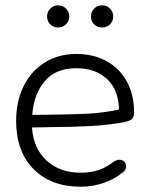

<svg xmlns="http://www.w3.org/2000/svg" viewBox="-20 -698 575 726"><path d="M41 -241Q41 -316 70 -373.5Q99 -431 150.5 -462.5Q202 -494 269 -494Q333 -494 382.5 -467Q432 -440 459.5 -390Q487 -340 487 -273Q487 -255 478 -247.5Q469 -240 449 -236Q389 -225 325 -221.5Q261 -218 157 -217L101 -216Q106 -137 156 -91Q206 -45 284 -45Q322 -45 351.5 -54.5Q381 -64 412 -88Q423 -94 431 -94Q442 -94 449.5 -87Q457 -80 457 -69Q457 -56 443 -45Q412 -20 371 -6Q330 8 285 8Q173 8 107 -58.5Q41 -125 41 -241ZM148 -264Q250 -265 310.5 -268Q371 -271 430 -284Q428 -359 384.5 -399.5Q341 -440 268 -440Q191 -440 149.5 -391.5Q108 -343 102 -264ZM158 -636Q158 -653 170 -665.5Q182 -678 200 -678Q217 -678 229.5 -665.5Q242 -653 242 -636Q242 -618 229.5 -606Q217 -594 200 -594Q182 -594 170 -606Q158 -618 158 -636ZM324 -636Q324 -653 336 -665.5Q348 -678 366 -678Q384 -678 396 -665.5Q408 -653 408 -636Q408 -618 396 -606Q384 -594 366 -594Q348 -594 336 -606Q324 -618 324 -636Z"/></svg>

Font: SN Pro Light
Style: Regular
Weight: 300
Designer: Tobias Whetton
Foundry: Supernotes
Version: Version 1.002